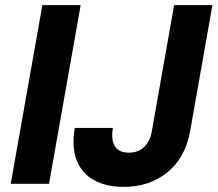

<svg xmlns="http://www.w3.org/2000/svg" viewBox="-20 -720 852 752"><path d="M22 0 146 -700H296L172 0ZM465 12Q396 12 348 -14.5Q300 -41 280 -93Q260 -145 273 -219H422Q417 -188 422 -166.5Q427 -145 442.5 -133.5Q458 -122 485 -122Q510 -122 528.5 -132.5Q547 -143 559 -162Q571 -181 575 -208L662 -700H812L725 -208Q706 -102 635.5 -45Q565 12 465 12Z"/></svg>

Font: DM Sans 16pt Black
Style: Italic
Weight: 900
Italic angle: -10°
Version: Version 4.004;gftools[0.9.30]